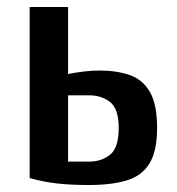

<svg xmlns="http://www.w3.org/2000/svg" viewBox="-20 -520 507 550"><path d="M235 10Q183 10 143 5.5Q103 1 65 -10V-500H175V-308Q195 -312 218.5 -315Q242 -318 265 -318Q314 -318 351.5 -305Q389 -292 409.5 -256.5Q430 -221 430 -153Q430 -87 408 -51.5Q386 -16 342.5 -3Q299 10 235 10ZM175 -57H235Q270 -57 295 -76.5Q320 -96 320 -153Q320 -209 295 -228Q270 -247 235 -247H175Z"/></svg>

Font: Cuprum SemiBold
Style: Regular
Weight: 600
Designer: Jovanny Lemonad
Foundry: Jovanny Lemonad
Version: Version 3.000